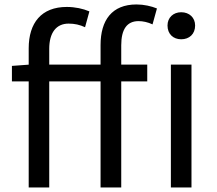

<svg xmlns="http://www.w3.org/2000/svg" viewBox="-20 -829 958 849"><path d="M106.9 0H197.7V-612.8C197.7 -685.1 229.1 -724.6 283.4 -724.6C310.1 -724.6 332.6 -719.6 356.1 -708.6L375.3 -778.6C347.1 -790.8 311.6 -798.3 275.4 -798.3C163 -798.3 106.9 -727.8 106.9 -615.4ZM424.7 0H516.1V-628.9C516.1 -699.4 541.3 -735.6 592.5 -735.6C612.1 -735.6 633.7 -731 654.5 -721.2L674 -791.6C649 -801.8 616.5 -809.3 583.6 -809.3C475 -809.3 424.7 -739.7 424.7 -630ZM32.7 -469H631.1V-543.4H111.2L32.7 -537.6ZM735.6 0H826.7V-543.4H735.6ZM781.3 -655.3C817.1 -655.3 842.8 -678.5 842.8 -716.2C842.8 -751.1 817.1 -774.9 781.3 -774.9C746.1 -774.9 720.7 -751.1 720.7 -716.2C720.7 -678.5 746.1 -655.3 781.3 -655.3Z"/></svg>

Font: Source Han Sans JP VF
Style: Regular
Weight: 250
Designer: Ryoko NISHIZUKA 西塚涼子 (kana, bopomofo & ideographs); Paul D. Hunt (Latin, Greek & Cyrillic); Sandoll Communications 산돌커뮤니
Foundry: Adobe
Version: Version 2.004;hotconv 1.0.118;makeotfexe 2.5.65603